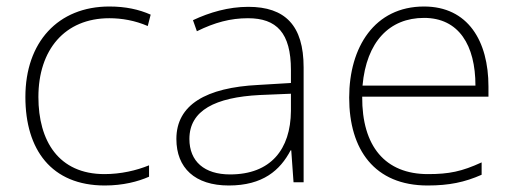

<svg xmlns="http://www.w3.org/2000/svg" viewBox="-20 -560 1580 590"><path d="M302 10C358 10 404 -2 438 -17V-52C399 -36 351 -25 301 -25C160 -25 98 -127 98 -262C98 -407 179 -504 316 -504C354 -504 395 -497 434 -480L443 -515C407 -531 366 -540 316 -540C158 -540 58 -430 58 -262C58 -100 138 10 302 10Z M743 -539C682 -539 624 -522 573 -498L585 -464C640 -491 688 -504 742 -504C830 -504 874 -459 874 -345V-305L774 -299C613 -291 522 -238 522 -133C522 -44 579 10 683 10C788 10 841 -37 873 -98H875L882 0H913V-353C913 -482 856 -539 743 -539ZM778 -268 874 -272V-219C873 -101 812 -24 687 -24C608 -24 562 -64 562 -133C562 -221 642 -261 778 -268Z M1283 -540C1131 -540 1053 -415 1053 -260C1053 -100 1131 10 1294 10C1360 10 1408 0 1460 -23V-61C1399 -33 1360 -25 1295 -25C1164 -25 1092 -110 1093 -263H1481V-294C1481 -434 1418 -540 1283 -540ZM1283 -505C1390 -505 1441 -421 1441 -297H1094C1106 -432 1177 -505 1283 -505Z"/></svg>

Font: Noto Sans Georgian ExtraLight
Style: Regular
Weight: 200
Designer: Monotype Design Team, Akaki Razmadze
Foundry: Google LLC
Version: Version 2.005